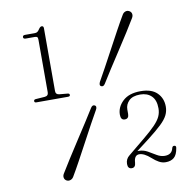

<svg xmlns="http://www.w3.org/2000/svg" viewBox="-81 -796 900 895"><g transform="rotate(-10 369.0 -348.0)"><path d="M90.5 -669.5Q79 -669.5 79 -678Q79 -687 90.5 -687H135.5Q144.5 -687 149.2 -690.5Q154 -694 159.5 -702.5Q166.5 -713 173.5 -713Q182.5 -713 182.5 -702V-404.5Q182.5 -388 200 -386.5L238 -383Q247.5 -382.5 247.5 -375Q247.5 -368 237.5 -368H88Q78.5 -368 78.5 -375.5Q78.5 -383 88 -383.5L130.5 -386.5Q148 -388 148 -405V-653.5Q148 -663.5 144.8 -666.5Q141.5 -669.5 133 -669.5ZM417 -398Q408.5 -384.5 398 -390Q392.5 -393 392.8 -399Q393 -405 396.5 -411.5Q410 -435 430 -471.8Q450 -508.5 472.5 -550.5Q495 -592.5 516.5 -632Q538 -671.5 555 -700Q560.5 -710 570.2 -713.2Q580 -716.5 589 -711Q597.5 -706 599.2 -696.8Q601 -687.5 595 -677.5Q581 -653.5 557.2 -616.2Q533.5 -579 506.8 -538Q480 -497 456 -459.8Q432 -422.5 417 -398ZM334.5 -298.5Q343 -312 353.5 -306.5Q359 -303.5 359 -297.5Q359 -291.5 355 -285Q341.5 -262 321.5 -225Q301.5 -188 279 -146Q256.5 -104 235 -64.5Q213.5 -25 196.5 3.5Q191 13 181.2 16.2Q171.5 19.5 162.5 14.5Q154 9.5 152.2 0Q150.5 -9.5 156.5 -19Q171 -43 194.5 -80.2Q218 -117.5 244.8 -158.5Q271.5 -199.5 295.5 -236.8Q319.5 -274 334.5 -298.5ZM454 -11.5Q454 -35.5 473 -50L552.5 -115.5Q587.5 -144.5 607.2 -165Q627 -185.5 635.2 -203.2Q643.5 -221 643.5 -242Q643.5 -281 623.5 -300.5Q603.5 -320 570 -320Q534.5 -320 517 -302.8Q499.5 -285.5 499.5 -261.5V-240.5Q499.5 -218 480 -218Q461 -218 461 -243.5Q461 -279.5 490.2 -307.2Q519.5 -335 574.5 -335Q626.5 -335 652.5 -309.2Q678.5 -283.5 678.5 -244Q678.5 -222.5 669.2 -203.8Q660 -185 636.8 -162.8Q613.5 -140.5 571.5 -108L512 -62.5Q514.5 -62.5 517.5 -62.5Q540.5 -62.5 559.8 -51.5Q579 -40.5 597.2 -29.5Q615.5 -18.5 634.5 -18.5Q668 -18.5 674.5 -48Q677 -58 685.5 -57Q695 -56.5 693 -45.5Q688 -13.5 673 -1Q658 11.5 634 11.5Q617 11.5 602 3.2Q587 -5 571 -19.5Q541 -46.5 517.5 -46.5Q494 -46.5 492 -11.5Q490.5 11.5 473 11.5Q454 11.5 454 -11.5Z"/></g></svg>

Font: Fraunces 9pt S000 Thin
Style: Regular
Weight: 100
Version: Version 1.000; ttfautohint (v1.8.3)